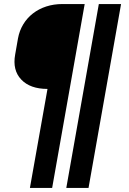

<svg xmlns="http://www.w3.org/2000/svg" viewBox="-20 -750 640 950"><path d="M238 180H128L215 -310Q129 -310 85 -356.5Q41 -403 55 -480L69 -560Q76 -598 95 -629.5Q114 -661 143 -683.5Q172 -706 209 -718Q246 -730 289 -730H399ZM418 180H308L469 -730H579Z"/></svg>

Font: Maple Mono NL ExtraBold
Style: Italic
Weight: 800
Italic angle: -10°
Monospace: yes
Designer: subframe7536
Version: Version 7.000